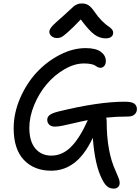

<svg xmlns="http://www.w3.org/2000/svg" viewBox="-20 -946 822 1125"><path d="M314 -723.1Q294.9 -723.1 282 -734.1Q269 -745.1 269 -759.8Q269 -772.5 283.2 -789.6Q297.4 -806.6 350.1 -852.1Q366.2 -866.2 386 -885Q405.8 -903.8 413.1 -909.7Q420.4 -915.5 432.1 -920.7Q443.8 -925.8 459 -925.8Q482.4 -925.8 499 -915Q515.6 -904.3 535.2 -875Q555.7 -845.2 577.6 -823.5Q599.6 -801.8 612.8 -793.5Q626 -785.2 634.5 -775.4Q643.1 -765.6 643.1 -753.9Q643.1 -738.3 631.3 -729.7Q619.6 -721.2 599.1 -721.2Q564.5 -721.2 533.4 -743.4Q502.4 -765.6 453.1 -832Q406.2 -782.7 377.9 -757.8Q349.6 -732.9 338.4 -728Q327.1 -723.1 314 -723.1ZM301.8 -204.1Q280.8 -204.1 268.8 -215.3Q256.8 -226.6 256.8 -244.1Q256.8 -260.3 270.5 -271.5Q284.2 -282.7 319.8 -292Q555.7 -350.1 710.9 -350.1Q752 -350.1 767.1 -338.6Q782.2 -327.1 782.2 -306.2Q782.2 -288.1 768.8 -275.6Q755.4 -263.2 730 -263.2Q664.1 -263.2 602.1 -256.8Q605 -248 605 -235.8Q605 -56.2 658.2 57.1Q672.4 89.4 676.8 102.1Q681.2 114.7 681.2 126Q681.2 141.6 671.1 150.4Q661.1 159.2 647 159.2Q624 159.2 608.4 146.5Q592.8 133.8 578.1 104Q535.6 22 523.9 -138.2Q498 -84 468.5 -45.7Q439 -7.3 407.5 14.2Q376 35.6 345 44.9Q314 54.2 279.8 54.2Q179.7 54.2 119.9 -9Q60.1 -72.3 60.1 -193.8Q60.1 -282.7 97.4 -369.6Q134.8 -456.5 193.8 -520.5Q252.9 -584.5 329.6 -624.3Q406.2 -664.1 481.9 -664.1Q541.5 -664.1 570.8 -642.6Q600.1 -621.1 600.1 -587.9Q600.1 -570.8 591.1 -559.8Q582 -548.8 568.8 -548.8Q560.1 -548.8 552.2 -552.7Q544.4 -556.6 538.1 -561.5Q531.7 -566.4 514.6 -570.3Q497.6 -574.2 472.2 -574.2Q416 -574.2 357.4 -540Q298.8 -505.9 253.9 -452.9Q209 -399.9 180.4 -331.1Q151.9 -262.2 151.9 -196.8Q151.9 -117.7 187 -75.9Q222.2 -34.2 280.8 -34.2Q345.2 -34.2 396.5 -85.7Q447.8 -137.2 494.1 -241.2L495.1 -242.2Q459 -235.4 416 -225.1Q373 -214.8 346.4 -209.5Q319.8 -204.1 301.8 -204.1Z"/></svg>

Font: Shantell Sans Irregular Bouncy
Style: Regular
Weight: 400
Designer: Stephen Nixon, Anya Danilova, Shantell Martin
Foundry: Arrow Type
Version: Version 1.006;[9816181b4]